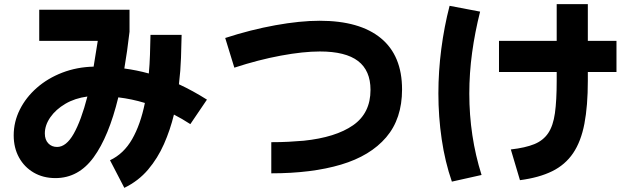

<svg xmlns="http://www.w3.org/2000/svg" viewBox="-20 -810 3040 925"><path d="M247 48Q188 48 142.5 21.5Q97 -5 71.5 -51.5Q46 -98 46 -158Q46 -223 75.5 -282Q105 -341 157.5 -387Q210 -433 280 -460Q350 -487 431 -489Q441 -547 451 -613H169V-763H604V-657Q593 -561 579 -480Q639 -472 697 -456Q701 -499 702.5 -545.5Q704 -592 705 -642H855Q854 -593 852 -531.5Q850 -470 842 -404Q909 -373 977 -330L897 -212Q857 -238 818 -258Q800 -184 770 -116Q740 -48 693.5 7Q647 62 579 95L510 -38Q576 -69 616.5 -139.5Q657 -210 678 -314Q616 -333 550 -341Q504 -152 431 -52Q358 48 247 48ZM196 -167Q196 -137 212.5 -119.5Q229 -102 255 -102Q299 -102 335 -165.5Q371 -229 401 -345Q341 -337 295 -310Q249 -283 222.5 -245Q196 -207 196 -167Z M1287 25V-125Q1333 -125 1370 -127Q1407 -129 1443 -132Q1597 -148 1681 -206.5Q1765 -265 1765 -377Q1765 -470 1705 -516Q1645 -562 1521 -562Q1441 -562 1333 -542Q1225 -522 1109 -484L1065 -627Q1188 -667 1307 -688.5Q1426 -710 1520 -710Q1713 -710 1815 -626Q1917 -542 1917 -379Q1917 -238 1840.5 -148.5Q1764 -59 1623 -17Q1482 25 1287 25Z M2485 58 2441 -90Q2511 -98 2554 -115.5Q2597 -133 2621 -168.5Q2645 -204 2653.5 -265Q2662 -326 2662 -421V-463H2384V-613H2662V-790H2812V-613H2950V-463H2812V-421Q2812 -300 2795.5 -214Q2779 -128 2741 -72Q2703 -16 2640 15Q2577 46 2485 58ZM2300 33 2157 65Q2124 -30 2108 -139Q2092 -248 2092 -360Q2092 -466 2106 -574Q2120 -682 2146 -782L2293 -754Q2268 -655 2254.5 -556.5Q2241 -458 2241 -359Q2241 -154 2300 33Z"/></svg>

Font: Murecho
Style: Bold
Weight: 700
Designer: Neil Summerour
Foundry: Positype
Version: Version 1.010; ttfautohint (v1.8.3)